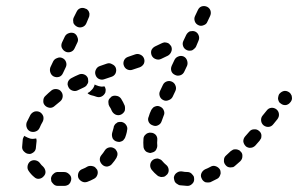

<svg xmlns="http://www.w3.org/2000/svg" viewBox="-20 -583 970 625"><path d="M190 22Q195 22 199 20Q203 19 206 15Q209 12 210 8Q212 4 212 -1Q212 -10 205 -16Q198 -23 189 -23Q185 -23 182 -23Q176 -23 170 -23Q161 -24 154 -17Q147 -11 146 -2Q146 2 147 7Q149 11 152 14Q155 18 159 20Q163 22 167 22Q174 22 182 22Q186 22 190 22ZM605 16Q612 10 612 1Q612 -4 611 -8Q609 -12 606 -15Q603 -19 599 -21Q595 -23 591 -23Q581 -23 572 -25Q563 -26 556 -21Q548 -16 546 -6Q546 -2 547 2Q548 7 550 10Q553 14 557 16Q561 19 565 20Q576 21 588 22Q598 23 605 16ZM693 -6Q696 -10 697 -14Q699 -18 698 -23Q698 -27 696 -31Q691 -39 682 -42Q673 -45 665 -40Q656 -35 648 -32Q640 -28 636 -20Q632 -11 636 -3Q638 2 641 5Q644 8 648 10Q652 11 657 11Q661 11 665 10Q676 5 687 -1Q691 -3 693 -6ZM297 -14Q300 -23 296 -31Q293 -35 290 -38Q287 -41 282 -42Q278 -43 274 -43Q269 -43 265 -41Q257 -36 249 -33Q240 -30 236 -22Q232 -13 235 -4Q239 4 247 8Q255 12 264 9Q275 5 286 -1Q294 -5 297 -14ZM70 -44Q72 -53 79 -58Q87 -63 96 -61Q105 -59 110 -52Q115 -45 120 -41Q127 -34 128 -25Q129 -16 122 -9Q116 -2 107 -1Q98 0 91 -7Q81 -15 73 -27Q68 -34 70 -44ZM500 -8Q504 -6 508 -7Q513 -7 517 -9Q521 -12 524 -15Q530 -22 529 -31Q528 -41 520 -47Q514 -52 509 -58Q506 -62 502 -64Q498 -66 494 -67Q489 -67 485 -66Q481 -65 477 -62Q470 -56 469 -47Q468 -38 474 -30Q482 -20 492 -12Q495 -9 500 -8ZM769 -74Q770 -84 763 -90Q760 -94 756 -95Q752 -97 747 -97Q743 -97 739 -96Q735 -94 731 -91Q724 -84 716 -77Q709 -71 709 -62Q708 -53 714 -46Q717 -42 721 -40Q725 -38 730 -38Q734 -38 739 -39Q743 -41 746 -44Q754 -51 762 -58Q769 -65 769 -74ZM362 -77Q363 -82 362 -86Q361 -90 358 -94Q356 -98 352 -100Q344 -105 335 -103Q326 -101 321 -93Q316 -85 310 -78Q304 -71 305 -61Q307 -52 314 -46Q321 -40 330 -41Q340 -43 345 -50Q353 -59 359 -69Q361 -73 362 -77ZM82 -83Q82 -83 82 -83Q89 -86 93 -91Q97 -97 97 -104Q98 -113 99 -123Q99 -125 99 -127Q98 -130 98 -132Q96 -132 95 -132Q91 -131 86 -131Q82 -131 78 -132Q74 -133 70 -135Q66 -137 62 -139Q61 -140 60 -141Q57 -138 56 -135Q54 -131 54 -128Q53 -116 52 -104Q52 -95 59 -89Q66 -82 75 -82Q76 -82 77 -82Q78 -82 79 -82Q80 -83 82 -83ZM461 -87Q457 -88 454 -91Q451 -94 449 -98Q447 -102 447 -107Q446 -118 447 -131Q447 -135 449 -139Q451 -143 455 -146Q458 -149 462 -150Q467 -152 471 -151Q480 -151 487 -144Q493 -137 492 -127Q491 -118 492 -109Q492 -102 488 -95Q484 -89 477 -87Q476 -87 476 -87Q475 -86 473 -86Q472 -86 470 -85Q466 -85 461 -87ZM830 -133Q831 -137 831 -142Q831 -146 829 -150Q827 -154 823 -157Q816 -163 807 -162Q798 -162 792 -155Q785 -147 778 -139Q772 -132 772 -123Q773 -114 780 -107Q783 -104 787 -103Q791 -101 796 -102Q800 -102 804 -104Q808 -106 811 -109Q818 -117 825 -125Q828 -129 830 -133ZM394 -160Q396 -169 390 -177Q385 -184 376 -186Q375 -186 373 -186Q372 -186 371 -186Q369 -186 368 -186Q366 -186 363 -185Q361 -184 359 -182Q355 -180 353 -176Q350 -172 350 -168Q349 -166 349 -164Q347 -156 345 -150Q343 -141 347 -132Q352 -124 361 -122Q365 -121 369 -121Q374 -122 378 -124Q382 -126 384 -130Q387 -133 388 -137Q391 -145 393 -154Q393 -157 394 -160ZM121 -204Q118 -213 110 -218Q102 -222 93 -220Q84 -217 79 -209Q73 -197 67 -185Q64 -176 67 -168Q70 -159 79 -155Q88 -152 96 -155Q105 -158 109 -167Q113 -177 119 -187Q123 -195 121 -204ZM888 -212Q887 -221 880 -227Q872 -233 863 -232Q854 -231 848 -223L835 -207Q829 -200 830 -190Q831 -181 838 -175Q846 -169 855 -170Q864 -171 870 -179L883 -195Q889 -203 888 -212ZM464 -186Q468 -178 477 -175Q486 -171 494 -175Q503 -179 506 -188Q509 -197 513 -207Q517 -215 513 -224Q510 -232 501 -236Q497 -238 493 -238Q488 -238 484 -236Q480 -235 477 -231Q474 -228 472 -224Q467 -214 464 -203Q460 -195 464 -186ZM359 -271Q350 -273 342 -268Q342 -267 341 -266Q340 -266 339 -265Q337 -263 335 -260Q332 -255 333 -248Q333 -242 336 -237Q341 -230 344 -222Q348 -214 356 -210Q365 -206 374 -210Q378 -212 381 -215Q384 -218 386 -222Q387 -226 387 -231Q387 -235 386 -239Q381 -251 374 -262Q368 -270 359 -271ZM184 -268Q185 -278 179 -285Q174 -292 164 -293Q155 -294 148 -289Q137 -280 128 -271Q121 -265 121 -255Q120 -246 127 -239Q133 -233 143 -232Q152 -232 159 -239Q167 -246 176 -253Q183 -259 184 -268ZM930 -259Q931 -263 930 -268Q930 -272 927 -276Q925 -280 922 -282Q914 -288 905 -287Q896 -285 890 -278L889 -277Q887 -274 886 -269Q885 -265 885 -261Q886 -256 888 -252Q890 -248 894 -246Q901 -240 911 -241Q920 -243 925 -250L926 -251Q929 -255 930 -259ZM500 -270Q503 -261 512 -257Q520 -253 529 -257Q538 -260 542 -268L551 -287Q555 -296 551 -305Q548 -313 540 -317Q531 -321 523 -318Q514 -315 510 -306L501 -287Q497 -279 500 -270ZM292 -306Q290 -307 288 -308Q288 -306 287 -304Q284 -295 277 -289Q272 -283 265 -280Q267 -277 270 -276Q273 -274 277 -273Q286 -271 294 -268Q303 -265 311 -269Q319 -273 323 -282Q324 -287 324 -292Q323 -298 320 -302Q315 -301 310 -301Q301 -302 292 -306ZM261 -304Q264 -308 266 -312Q268 -316 267 -321Q267 -325 266 -329Q262 -338 253 -341Q244 -344 236 -340Q224 -335 213 -329Q209 -327 206 -324Q203 -321 201 -316Q200 -312 200 -308Q201 -303 203 -299Q207 -291 216 -288Q225 -285 233 -289Q243 -294 254 -299Q258 -301 261 -304ZM356 -344Q360 -353 357 -362Q354 -370 345 -374Q337 -379 328 -376L305 -368Q296 -365 292 -356Q288 -348 291 -339Q294 -330 302 -326Q311 -322 319 -325L343 -333Q352 -336 356 -344ZM166 -394Q175 -398 183 -394Q192 -390 195 -381Q198 -372 194 -364L185 -345Q181 -336 173 -333Q164 -330 155 -334Q147 -338 144 -347Q141 -355 144 -364L153 -383Q157 -391 166 -394ZM538 -351Q541 -343 550 -339Q558 -335 567 -338Q576 -341 580 -350L589 -369Q592 -377 589 -386Q586 -395 578 -399Q569 -403 560 -399Q552 -396 548 -388L539 -369Q535 -360 538 -351ZM448 -375Q452 -384 449 -392Q446 -401 437 -405Q429 -409 420 -406L397 -398Q388 -395 384 -387Q380 -378 383 -370Q386 -361 394 -357Q403 -353 411 -356L435 -364Q443 -367 448 -375ZM538 -416Q541 -424 537 -433Q534 -437 531 -440Q528 -443 523 -444Q519 -445 515 -445Q510 -444 506 -442Q496 -437 485 -432Q477 -428 473 -420Q470 -411 474 -402Q478 -394 486 -391Q495 -387 504 -391Q516 -397 527 -402Q535 -407 538 -416ZM204 -475Q212 -478 221 -475Q229 -471 232 -462Q236 -453 232 -445L223 -426Q219 -417 210 -414Q201 -411 193 -415Q185 -419 181 -428Q178 -436 182 -445L191 -464Q195 -472 204 -475ZM576 -433Q579 -424 588 -420Q592 -418 596 -418Q601 -418 605 -419Q609 -421 612 -424Q616 -427 618 -431L626 -450Q630 -459 627 -467Q624 -476 616 -480Q612 -482 607 -482Q603 -482 598 -481Q594 -479 591 -476Q588 -473 586 -469L577 -450Q573 -442 576 -433ZM241 -556Q250 -559 258 -555Q263 -554 266 -550Q269 -547 270 -543Q272 -539 271 -534Q271 -530 269 -526L261 -507Q257 -498 248 -495Q239 -492 231 -496Q227 -498 224 -501Q221 -504 219 -508Q218 -513 218 -517Q218 -522 220 -526L229 -544Q233 -553 241 -556ZM614 -514Q617 -505 626 -501Q634 -497 643 -501Q652 -504 655 -512L664 -531Q668 -540 665 -549Q662 -557 654 -561Q645 -565 636 -562Q628 -559 624 -550L615 -531Q611 -523 614 -514Z"/></svg>

Font: FRB American Cursive Dashed Extrabold
Style: Bold Italic
Weight: 800
Italic angle: -25°
Version: Version 2.0;Modular Font Editor K font №1